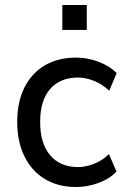

<svg xmlns="http://www.w3.org/2000/svg" viewBox="-20 -741 507 770"><path d="M285 9Q213 9 160 -23Q107 -55 78 -114Q49 -173 49 -252Q49 -332 78 -390Q107 -448 160 -479Q213 -510 285 -510Q332 -510 376 -493Q420 -476 448 -448L418 -377Q391 -403 357.5 -416.5Q324 -430 293 -430Q221 -430 181 -384Q141 -338 141 -252Q141 -166 181 -118.5Q221 -71 293 -71Q324 -71 357 -84Q390 -97 417 -123L447 -53Q420 -24 375.5 -7.5Q331 9 285 9ZM230 -621V-721H328V-621Z"/></svg>

Font: Nunitoga
Style: Medium
Weight: 500
Designer: Vernon Adams
Foundry: Vernon Adams
Version: Version 1.0